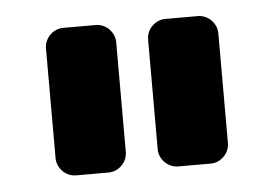

<svg xmlns="http://www.w3.org/2000/svg" viewBox="-33 -740 504 354"><g transform="rotate(-5 219.5 -563.5)"><path d="M190 -462V-665C190 -684 174 -700 155 -700H95C76 -700 60 -684 60 -665V-462C60 -443 76 -427 95 -427H155C174 -427 190 -443 190 -462ZM379 -462V-665C379 -684 363 -700 344 -700H284C265 -700 249 -684 249 -665V-462C249 -443 265 -427 284 -427H344C363 -427 379 -443 379 -462Z"/></g></svg>

Font: Trueno
Style: RoundBd
Weight: 700
Designer: Julieta Ulanovsky, Jasper
Foundry: Julieta Ulanovsky, Cannot Into Space Fonts
Version: Version 3.001